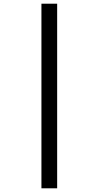

<svg xmlns="http://www.w3.org/2000/svg" viewBox="-20 -782 534 1038"><path d="M204 -762V236H289V-762Z"/></svg>

Font: Noto Sans Khmer SemiCondensed Medium
Style: Regular
Weight: 500
Width: 4
Designer: Danh Hong and the Monotype Design Team
Foundry: Monotype Imaging Inc.
Version: Version 2.004